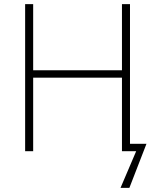

<svg xmlns="http://www.w3.org/2000/svg" viewBox="-20 -734 756 932"><path d="M611 -36H691L608 178H565L641 0H572V-357H141V0H102V-714H141V-393H572V-714H611Z"/></svg>

Font: Noto Sans ExtraLight
Style: Regular
Weight: 200
Designer: Monotype Design Team
Foundry: Monotype Imaging Inc.
Version: Version 2.007